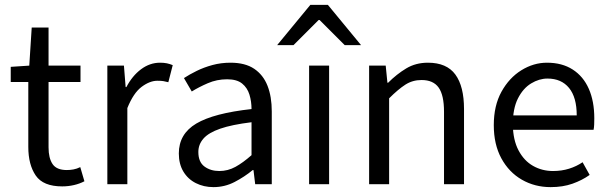

<svg xmlns="http://www.w3.org/2000/svg" viewBox="-20 -755 2494 787"><path d="M235 9Q157 9 126.5 -35.5Q96 -80 96 -153V-419H24V-481L100 -486L110 -642H179V-486H310V-419H179V-151Q179 -107 195.5 -82.5Q212 -58 254 -58Q267 -58 281 -60.5Q295 -63 309 -70L326 -12Q307 -2 283.5 3.5Q260 9 235 9Z M420 0V-486H488L495 -398H498Q522 -444 558 -471Q594 -498 636 -498Q652 -498 664 -495.5Q676 -493 688 -488L670 -418Q659 -421 649.5 -422.5Q640 -424 625 -424Q594 -424 560.5 -399Q527 -374 502 -312V0Z M855 12Q815 12 782.5 -4.5Q750 -21 731.5 -52Q713 -83 713 -126Q713 -206 784.5 -248.5Q856 -291 1011 -308Q1011 -339 1002.5 -367Q994 -395 972.5 -412.5Q951 -430 911 -430Q869 -430 832 -414Q795 -398 766 -380L734 -435Q757 -450 786.5 -464.5Q816 -479 851 -488.5Q886 -498 925 -498Q985 -498 1022 -473Q1059 -448 1076.5 -403.5Q1094 -359 1094 -298V0H1026L1019 -58H1016Q982 -30 941.5 -9Q901 12 855 12ZM879 -54Q914 -54 945 -71Q976 -88 1011 -119V-254Q930 -244 882.5 -227.5Q835 -211 814 -187Q793 -163 793 -132Q793 -91 818 -72.5Q843 -54 879 -54Z M1247 0V-486H1329V0ZM1116 -570 1252 -735H1324L1460 -570H1393L1290 -673H1286L1183 -570Z M1493 0V-486H1561L1568 -416H1571Q1606 -451 1645 -474.5Q1684 -498 1734 -498Q1811 -498 1846.5 -449.5Q1882 -401 1882 -308V0H1800V-297Q1800 -365 1778 -396Q1756 -427 1708 -427Q1671 -427 1641.5 -408Q1612 -389 1575 -352V0Z M2237 12Q2172 12 2119 -18.5Q2066 -49 2035 -106Q2004 -163 2004 -242Q2004 -322 2035.5 -379Q2067 -436 2117 -467Q2167 -498 2222 -498Q2284 -498 2327.5 -470Q2371 -442 2393.5 -391Q2416 -340 2416 -270Q2416 -257 2415.5 -244.5Q2415 -232 2413 -223H2064L2063 -282H2344Q2344 -356 2312.5 -394.5Q2281 -433 2224 -433Q2190 -433 2157 -413Q2124 -393 2103 -351.5Q2082 -310 2082 -244Q2083 -181 2105.5 -138.5Q2128 -96 2165 -75Q2202 -54 2247 -54Q2282 -54 2312.5 -63.5Q2343 -73 2368 -90L2397 -38Q2366 -16 2326.5 -2Q2287 12 2237 12Z"/></svg>

Font: Mada
Style: Regular
Weight: 400
Designer: Khaled Hosny
Version: Version 1.5